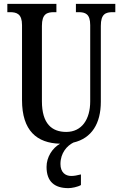

<svg xmlns="http://www.w3.org/2000/svg" viewBox="-20 -734 617 994"><path d="M334 240C351 240 382 234 399 224V169C380 174 363 177 349 177C318 177 293 158 293 115C293 57 328 20 360 4C455 -18 502 -95 502 -207V-600C502 -662 527 -671 564 -671H577V-714H373V-671H386C422 -671 447 -662 447 -604V-209C447 -117 404 -51 323 -51C248 -51 197 -94 197 -210V-600C197 -662 223 -671 260 -671H272V-714H18V-671H31C67 -671 94 -662 94 -604V-216C94 -57 171 7 291 10C252 32 221 78 221 130C221 206 262 240 334 240Z"/></svg>

Font: Noto Serif Tamil ExtraCondensed Medium
Style: Italic
Weight: 500
Width: 2
Italic angle: -12°
Designer: Indian Type Foundry, Tom Grace, and the Monotype Design Team
Foundry: Monotype Imaging Inc.
Version: Version 2.003